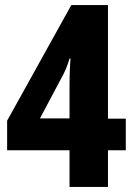

<svg xmlns="http://www.w3.org/2000/svg" viewBox="-20 -734 532 754"><path d="M253 -144V0H404V-144H474V-268H404V-714H260L8 -260V-144ZM253 -269H137L216 -418C235 -451 245 -476 253 -504H257C255 -482 253 -443 253 -392Z"/></svg>

Font: Noto Sans Gurmukhi Condensed ExtraBold
Style: Regular
Weight: 800
Width: 3
Designer: Jelle Bosma - Monotype Design Team
Foundry: Monotype Imaging Inc.
Version: Version 2.004